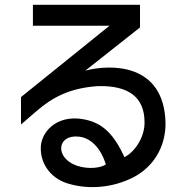

<svg xmlns="http://www.w3.org/2000/svg" viewBox="-20 -719 804 805"><path d="M118 -699V-611H439L68 -312V-197L134 -254C198 -309 270 -350 391 -358C520 -361 586 -311 586 -206C587 -149 550 -85 502 -60C459 -152 414 -204 330 -219C215 -240 148 -162 151 -94C152 -25 199 33 270 52C357 77 455 67 538 25C624 -19 675 -104 674 -204C668 -454 446 -451 338 -423L567 -604V-699ZM303 -24C209 -56 217 -157 312 -146C362 -140 402 -98 424 -30C405 -15 351 -8 303 -24Z"/></svg>

Font: コーポレート・ロゴ ver3 Medium
Style: Regular
Weight: 500
Designer: [KANA_main] LOGOTYPE.JP [Source Han Sans] Ryoko NISHIZUKA 西塚涼子 (kana, bopomofo & ideographs); Paul D. Hunt (Latin, Greek
Version: Version 12.001;FEAKit 1.0